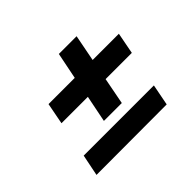

<svg xmlns="http://www.w3.org/2000/svg" viewBox="-115 -818 880 880"><g transform="rotate(-45 325.5 -378.0)"><path d="M270 -272 296 -402H125L145 -506H315L341 -635H456L431 -506H601L581 -402H411L386 -272ZM71 -121 92 -225H547L527 -122Z"/></g></svg>

Font: REM
Style: Bold Italic
Weight: 700
Italic angle: -11°
Designer: Octavio Pardo
Foundry: Ashler Design
Version: Version 1.005;gftools[0.9.28]